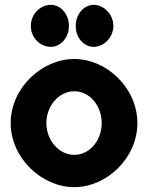

<svg xmlns="http://www.w3.org/2000/svg" viewBox="-20 -748 617 791"><path d="M107 -641C107 -593 145 -555 190 -555C230 -555 264 -593 264 -641C264 -690 230 -728 190 -728C145 -728 107 -689 107 -641ZM292 -641C292 -593 325 -555 366 -555C407 -555 447 -593 447 -641C447 -690 407 -728 366 -728C325 -728 292 -689 292 -641ZM171 -241C171 -312 223 -372 286 -372C350 -372 399 -312 399 -241C399 -170 350 -110 286 -110C223 -110 171 -170 171 -241ZM24 -241C24 -97 152 23 286 23C420 23 546 -97 546 -241C546 -385 420 -505 286 -505C152 -505 24 -385 24 -241Z"/></svg>

Font: Bluebird
Style: SfBdNrw
Weight: 700
Designer: Jasper
Foundry: Cannot Into Space Fonts
Version: Version 0.98